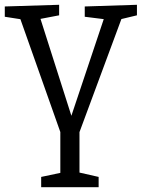

<svg xmlns="http://www.w3.org/2000/svg" viewBox="-25 -552 592 802"><path d="M304 8 307 -11V191L290 165L387 187V230H147V187L242 167L227 191V-11L230 8L57 -481L72 -470L-5 -482V-525L222 -532V-488L133 -471L141 -483L280 -47H266L411 -480L417 -471L329 -482V-525L547 -532V-488L472 -470L486 -483Z"/></svg>

Font: Pack4
Style: Regular
Weight: 400
Version: Version 2.002